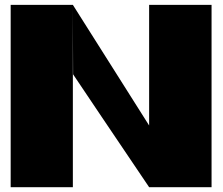

<svg xmlns="http://www.w3.org/2000/svg" viewBox="-20 -779 926 799"><path d="M24.4 -758.8Q88.9 -758.8 283.2 -758.8Q283.2 -568.4 283.2 0Q218.8 0 24.4 0Q24.4 -189.5 24.4 -758.8ZM600.6 -758.8Q666 -758.8 860.4 -758.8Q860.4 -569.3 860.4 0Q794.9 0 600.6 0Q600.6 -189.5 600.6 -758.8ZM600.6 -256.8Q521.5 -381.8 283.2 -758.8Q283.2 -686.5 284.2 -469.7Q284.2 -469.7 402.3 -293.9Q521.5 -117.2 600.6 0Q600.6 -85.9 600.6 -256.8Z"/></svg>

Font: Star Wars
Style: Regular
Weight: 400
Version: Version 1.0